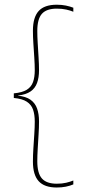

<svg xmlns="http://www.w3.org/2000/svg" viewBox="-20 -696 372 834"><path d="M298.5 -662.5V-645Q285.5 -650.5 267.5 -654.5Q249.5 -658.5 227 -658.5Q182 -658.5 162 -636Q142 -613.5 142 -561.5Q142 -538.5 143.8 -508.5Q145.5 -478.5 147.5 -447.5Q149.5 -416.5 149.5 -390.5Q149.5 -359 141 -335.8Q132.5 -312.5 112.8 -298.8Q93 -285 58 -281V-275.5L57 -280.5Q92.5 -277 112.5 -262.8Q132.5 -248.5 141 -224.8Q149.5 -201 149.5 -168.5Q149.5 -142 147.5 -110.8Q145.5 -79.5 143.8 -49.2Q142 -19 142 4.5Q142 56.5 162 79.2Q182 102 227 102Q249.5 102 267.5 97.8Q285.5 93.5 298.5 88V105Q284.5 111 266.2 114.8Q248 118.5 226.5 118.5Q173 118.5 148 91Q123 63.5 123 6Q123 -20.5 125 -51.8Q127 -83 129 -113.5Q131 -144 131 -167.5Q131 -198.5 123.5 -220Q116 -241.5 96.5 -254.2Q77 -267 40 -270.5V-290.5Q77 -294 96.5 -306.2Q116 -318.5 123.5 -339.8Q131 -361 131 -391Q131 -415 129 -445.2Q127 -475.5 125 -506.2Q123 -537 123 -562.5Q123 -620.5 147.8 -648Q172.5 -675.5 226.5 -675.5Q248 -675.5 266.2 -671.8Q284.5 -668 298.5 -662.5Z"/></svg>

Font: Anek Tamil Thin
Style: Regular
Weight: 250
Designer: Aadarsh Rajan (Tamil), Yesha Goshar (Latin)
Foundry: Ek Type
Version: Version 1.003